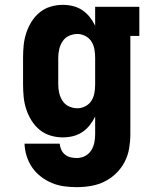

<svg xmlns="http://www.w3.org/2000/svg" viewBox="-20 -558 640 791"><path d="M296 213Q270 213 244 209.5Q218 206 194 196Q170 186 149 170Q128 154 113 132.5Q98 111 90 85.5Q82 60 81 34H226Q227 47 232.5 59Q238 71 248 79Q258 87 270.5 90Q283 93 296 93Q314 93 330 85Q346 77 355.5 62Q365 47 368.5 30Q372 13 372 -5V-78Q363 -59 349.5 -42Q336 -25 318.5 -13.5Q301 -2 280.5 3Q260 8 238 8Q213 8 188 0.5Q163 -7 143 -23.5Q123 -40 109.5 -62Q96 -84 88 -108.5Q80 -133 77.5 -158.5Q75 -184 75 -210V-320Q75 -346 77.5 -371.5Q80 -397 88 -421.5Q96 -446 109.5 -468Q123 -490 143 -506.5Q163 -523 188 -530.5Q213 -538 238 -538Q260 -538 280.5 -533Q301 -528 318.5 -516.5Q336 -505 349.5 -488Q363 -471 372 -452V-530H554V-410H517V-5Q517 24 512 53.5Q507 83 493.5 109Q480 135 458.5 156Q437 177 410.5 190Q384 203 355 208Q326 213 296 213ZM299 -112Q316 -112 332 -120.5Q348 -129 357 -143.5Q366 -158 369 -175.5Q372 -193 372 -210V-320Q372 -337 369 -354.5Q366 -372 357 -386.5Q348 -401 332 -409.5Q316 -418 299 -418Q281 -418 264.5 -410.5Q248 -403 238 -388Q228 -373 224 -355.5Q220 -338 220 -320V-210Q220 -192 224 -174.5Q228 -157 238 -142Q248 -127 264.5 -119.5Q281 -112 299 -112Z"/></svg>

Font: Iosevka Slab Heavy Extended
Style: Regular
Weight: 900
Width: 7
Monospace: yes
Designer: Belleve Invis
Foundry: Belleve Invis
Version: Version 11.1.0; ttfautohint (v1.8.3)